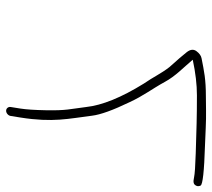

<svg xmlns="http://www.w3.org/2000/svg" viewBox="-54 -638 710 643"><g transform="rotate(90 301.5 -316.0)"><path d="M337.8 4 343.1 -29C346.1 -48.3 348 -76.6 348.7 -113.7C350.1 -182.8 344.6 -194.6 337.9 -249C332.1 -302.6 306 -367 259.5 -442C237.3 -474 225.8 -500.3 204.1 -528C180.2 -554.5 163.6 -573.8 154.2 -585.9C144.8 -598 143.7 -608.8 150.9 -618.5C158.1 -628.2 166 -633.8 174.6 -635.5C218.8 -644.1 244.1 -650 303.4 -650C318.8 -650 334.1 -650.2 349.5 -650.5C385 -651.3 430.3 -648.2 466.9 -647C552.9 -644.3 597.6 -639.4 601 -632.2C603.3 -627.4 603.6 -623 602 -619C597.5 -607.9 589.6 -606.8 572.8 -610.5C562.3 -612.8 535.8 -614.6 493.2 -616C411 -618.6 372.4 -620 298.7 -620C262.7 -620 222.9 -615.3 179.5 -606C206.7 -573.6 234 -548.9 253.9 -512.3C275.9 -471.8 300.6 -440.6 321.9 -394C348.5 -338.9 363.5 -297.1 367 -268.7C376.7 -190.2 390.4 -138.5 373.1 -29L367.8 4C366.6 11.9 358.4 19 350.5 19C342.5 19 336.6 11.9 337.8 4Z"/></g></svg>

Font: MewTooHand
Style: ReversedIta
Weight: 400
Designer: Mew Too, Robert Jablonski
Version: Version 0.77